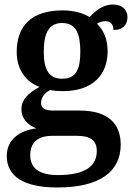

<svg xmlns="http://www.w3.org/2000/svg" viewBox="-20 -594 592 851"><path d="M234 237C425 237 515 165 515 47C515 -45 460 -104 333 -104H217C176 -104 162 -116 162 -138C162 -165 182 -185 203 -195C216 -192 243 -190 258 -190C393 -190 457 -264 457 -367C457 -424 437 -462 410 -489C421 -496 433 -500 449 -500C471 -500 483 -484 483 -461C528 -461 545 -488 545 -518C545 -548 524 -574 481 -574C434 -574 401 -544 377 -518C351 -535 308 -548 258 -548C119 -548 54 -479 54 -363C54 -287 94 -231 155 -209C103 -180 75 -152 75 -110C75 -64 108 -38 141 -25C67 -16 10 25 10 97C10 187 84 237 234 237ZM256 -245C195 -245 174 -288 174 -364C174 -443 194 -492 255 -492C317 -492 336 -445 336 -365C336 -287 317 -245 256 -245ZM236 182C150 182 114 148 114 94C114 24 165 8 211 8H320C379 8 409 27 409 75C409 139 363 182 236 182Z"/></svg>

Font: Noto Serif Georgian SemiBold
Style: Regular
Weight: 600
Designer: Monotype Design Team, Akaki Razmadze
Foundry: Google LLC
Version: Version 2.003